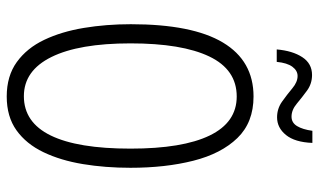

<svg xmlns="http://www.w3.org/2000/svg" viewBox="-209 -796 949 571"><g transform="rotate(90 265.5 -510.5)"><path d="M479 -424Q479 -349 468 -282.5Q457 -216 432.5 -165Q408 -114 367.5 -85Q327 -56 267 -56Q206 -56 164.5 -86Q123 -116 98.5 -167.5Q74 -219 63 -285.5Q52 -352 52 -425Q52 -608 106.5 -699Q161 -790 267 -790Q344 -790 390.5 -742Q437 -694 458 -611Q479 -528 479 -424ZM109 -424Q109 -271 149.5 -189Q190 -107 266 -107Q344 -107 383 -187Q422 -267 422 -424Q422 -579 383 -659.5Q344 -740 267 -740Q187 -740 148 -658.5Q109 -577 109 -424ZM127 -859Q131 -906 150 -935Q169 -964 203 -964Q229 -964 249.5 -949Q270 -934 288.5 -918.5Q307 -903 327 -903Q345 -903 355 -919.5Q365 -936 369 -965H405Q403 -913 381.5 -886.5Q360 -860 329 -860Q303 -860 282 -875Q261 -890 242.5 -905.5Q224 -921 206 -921Q190 -921 178.5 -905.5Q167 -890 164 -859Z"/></g></svg>

Font: Noto Sans Malayalam UI ExtraCondensed Light
Style: Regular
Weight: 300
Width: 2
Designer: Jelle Bosma - Monotype Design Team
Foundry: Monotype Imaging Inc.
Version: Version 2.104; ttfautohint (v1.8.4.7-5d5b)